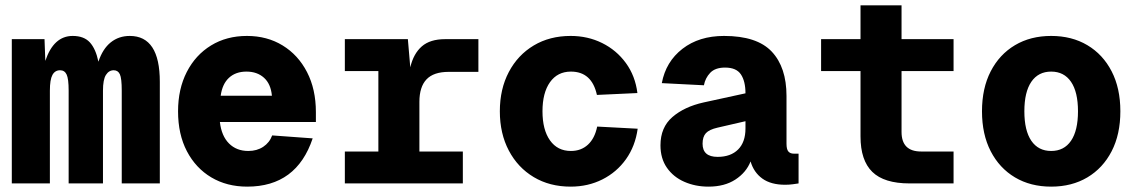

<svg xmlns="http://www.w3.org/2000/svg" viewBox="-20 -684 4240 716"><path d="M24 0V-538H146L149 -457Q180 -550 251 -550Q293 -550 315 -526Q337 -502 347 -454Q363 -502 393 -526Q423 -550 464 -550Q576 -550 576 -379V0H434V-346Q434 -392 427 -407Q420 -422 404 -422Q386 -422 375 -404.5Q364 -387 364 -346V0H236V-346Q236 -390 228.5 -406Q221 -422 204 -422Q185 -422 175.5 -404.5Q166 -387 166 -346V0Z M902 12Q826 12 768 -22.5Q710 -57 677 -120Q644 -183 644 -269Q644 -352 676.5 -415.5Q709 -479 767 -514.5Q825 -550 901 -550Q976 -550 1034 -514.5Q1092 -479 1125 -415Q1158 -351 1158 -266V-229H800Q806 -177 834 -149Q862 -121 906 -121Q938 -121 961.5 -136.5Q985 -152 995 -179L1146 -168Q1086 12 902 12ZM803 -327H994Q990 -371 964.5 -394Q939 -417 899 -417Q859 -417 834 -394Q809 -371 803 -327Z M1266 0V-119H1391V-419H1266V-538H1501L1510 -433Q1522 -484 1553 -511Q1584 -538 1640 -538H1764V-416H1653Q1597 -416 1570.5 -388Q1544 -360 1544 -304V-119H1706V0Z M2108 12Q2030 12 1970.5 -23.5Q1911 -59 1877.5 -122.5Q1844 -186 1844 -269Q1844 -352 1877.5 -415.5Q1911 -479 1970.5 -514.5Q2030 -550 2108 -550Q2172 -550 2225.5 -523.5Q2279 -497 2314 -449Q2349 -401 2357 -337L2206 -330Q2187 -417 2109 -417Q2059 -417 2031 -377.5Q2003 -338 2003 -269Q2003 -200 2031 -160.5Q2059 -121 2109 -121Q2147 -121 2172.5 -144.5Q2198 -168 2207 -212L2358 -204Q2349 -139 2314.5 -90.5Q2280 -42 2226.5 -15Q2173 12 2108 12Z M2622 12Q2573 12 2532 -6Q2491 -24 2467 -58.5Q2443 -93 2443 -142Q2443 -209 2487.5 -247.5Q2532 -286 2604 -302L2760 -336Q2760 -381 2743 -406.5Q2726 -432 2684 -432Q2647 -432 2628.5 -412.5Q2610 -393 2605 -366L2448 -374Q2463 -454 2525 -502Q2587 -550 2680 -550Q2803 -550 2858 -491.5Q2913 -433 2913 -326V-148Q2913 -127 2920 -119Q2927 -111 2940 -111H2958V0Q2952 1 2937.5 3Q2923 5 2908 5Q2855 5 2823 -18Q2791 -41 2779 -82Q2763 -41 2722.5 -14.5Q2682 12 2622 12ZM2656 -99Q2705 -99 2732.5 -126.5Q2760 -154 2760 -205V-232L2656 -208Q2625 -201 2612.5 -187.5Q2600 -174 2600 -148Q2600 -99 2656 -99Z M3372 0Q3277 0 3233 -43Q3189 -86 3189 -175V-419H3042V-538H3189V-664H3342V-538H3536V-419H3342V-192Q3342 -119 3415 -119H3536V0Z M3900 12Q3823 12 3765 -22.5Q3707 -57 3674.5 -120Q3642 -183 3642 -269Q3642 -355 3674.5 -418Q3707 -481 3765 -515.5Q3823 -550 3900 -550Q3977 -550 4035 -515.5Q4093 -481 4125.5 -418Q4158 -355 4158 -269Q4158 -183 4125.5 -120Q4093 -57 4035 -22.5Q3977 12 3900 12ZM3900 -121Q3948 -121 3974 -159Q4000 -197 4000 -269Q4000 -341 3974 -379Q3948 -417 3900 -417Q3852 -417 3826 -379Q3800 -341 3800 -269Q3800 -197 3826 -159Q3852 -121 3900 -121Z"/></svg>

Font: Geist Mono ExtraBold
Style: Regular
Weight: 800
Monospace: yes
Designer: Basement.studio, Andrés Briganti, Mateo Zaragoza
Foundry: Basement.studio, Vercel, Andrés Briganti, Guido Ferreyra, Mateo Zaragoza
Version: Version 1.500; ttfautohint (v1.8.4.7-5d5b)